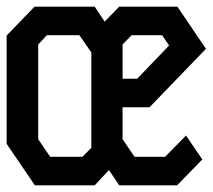

<svg xmlns="http://www.w3.org/2000/svg" viewBox="-20 -558 640 578"><path d="M84 -538 0 -451V-125L85 0H265L308 -46L339 0H513L589 -78L540 -150L477 -86H385L349 -139V-235H430L600 -411L514 -538H339L295 -493L265 -538ZM95 -139V-424L121 -452H219L255 -400V-113L228 -86H131ZM349 -424 376 -452H468L489 -421L393 -321H349Z"/></svg>

Font: Kode Mono Medium
Style: Regular
Weight: 500
Monospace: yes
Designer: Isa Ozler
Foundry: Kadena LLC
Version: Version 1.206;gftools[0.9.28]